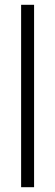

<svg xmlns="http://www.w3.org/2000/svg" viewBox="-20 -780 229 800"><path d="M122 0H68V-760H122Z"/></svg>

Font: Noto Sans Lao UI ExtCond Light
Style: Regular
Weight: 300
Width: 2
Designer: Monotype Design Team
Foundry: Monotype Imaging Inc.
Version: Version 2.000; ttfautohint (v1.8.4.7-5d5b)